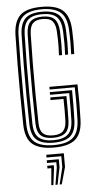

<svg xmlns="http://www.w3.org/2000/svg" viewBox="-66 -845 561 1107"><g transform="rotate(-5 215.0 -292.0)"><path d="M219.5 7.2Q136 7.2 96.1 -25.6Q56.2 -58.5 54.2 -138.8Q52.5 -229.8 51.8 -314.4Q51 -399 51.8 -483.4Q52.5 -567.8 54.5 -657.5Q56.5 -735 93.1 -771.1Q129.8 -807.2 219 -807.2Q303.5 -807.2 341.1 -773.1Q378.8 -739 382.5 -661.5Q384.2 -622 384.2 -590.5Q384.2 -559 382.5 -519.8H364.8Q366.2 -551.5 366.5 -585.1Q366.8 -618.8 364.8 -660.8Q361.5 -734.2 326 -763.8Q290.5 -793.2 219 -793.2Q143.2 -793.2 108.5 -762Q73.8 -730.8 72 -657Q70 -568.8 69.2 -481.9Q68.5 -395 69.4 -309.5Q70.2 -224 72 -139.2Q73.5 -66.5 109 -36.8Q144.5 -7 219.5 -7Q296.8 -7 331.1 -37.8Q365.5 -68.5 368 -139.2Q369 -169.2 369.4 -198.1Q369.8 -227 369.8 -258.8Q369.8 -290.5 368.8 -328.5H223.2V-343.8H386Q387.5 -282.2 387.4 -236.6Q387.2 -191 385.5 -138.8Q383 -60.8 344.5 -26.8Q306 7.2 219.5 7.2ZM219.5 -21Q153.2 -21 122.2 -48Q91.2 -75 89.5 -140.2Q87.8 -223 87 -306.9Q86.2 -390.8 86.9 -477.8Q87.5 -564.8 89.8 -657Q91.5 -719.5 120.2 -749.2Q149 -779 219 -779Q284.5 -779 314.4 -751.5Q344.2 -724 347.2 -660Q349 -620.5 349 -589.4Q349 -558.2 347.2 -519.8H329.5Q331.5 -557.2 331.5 -588.4Q331.5 -619.5 329.8 -658.5Q326.8 -716.5 300.8 -740.6Q274.8 -764.8 219 -764.8Q159 -764.8 133.9 -738.6Q108.8 -712.5 107.5 -656.5Q105.2 -567 104.5 -482Q103.8 -397 104.5 -312.6Q105.2 -228.2 107.2 -140Q108.8 -81.5 136.2 -58.4Q163.8 -35.2 219.5 -35.2Q277.2 -35.2 304.1 -59.4Q331 -83.5 332.8 -140.5Q333.8 -173.8 334.1 -208.9Q334.5 -244 334 -297.8H223.2V-313.2H351.8Q352 -270 351.9 -224.6Q351.8 -179.2 350.2 -140Q348.2 -75.5 317.4 -48.2Q286.5 -21 219.5 -21ZM219.5 -49.2Q171.5 -49.2 148.8 -69.9Q126 -90.5 124.8 -140.5Q123 -228.2 122.2 -312Q121.5 -395.8 122.2 -480.5Q123 -565.2 124.8 -655.8Q126 -707 148.2 -728.9Q170.5 -750.8 219 -750.8Q266.5 -750.8 288 -729.1Q309.5 -707.5 312 -657.5Q313.8 -619.8 313.8 -588.6Q313.8 -557.5 312 -519.8H294.2Q296 -550 296.2 -571.2Q296.5 -592.5 296 -612.1Q295.5 -631.8 294.2 -657Q292.5 -697.2 276.1 -717Q259.8 -736.8 219 -736.8Q179.8 -736.8 161.6 -718Q143.5 -699.2 142.5 -653.5Q140.5 -567.8 139.8 -482Q139 -396.2 139.9 -310.9Q140.8 -225.5 142.5 -141.2Q143.2 -98.8 161.8 -81Q180.2 -63.2 219.5 -63.2Q261.2 -63.2 279.1 -82.1Q297 -101 298.2 -142.2Q299.2 -169.5 299.1 -201Q299 -232.5 298.2 -267.2H223.2V-282.5H316.5Q317 -235.2 316.9 -200Q316.8 -164.8 316 -141.2Q314.5 -90.8 291.1 -70Q267.8 -49.2 219.5 -49.2ZM233.2 222.2 257 124.2V60.8H171.2V45H272.8V124.2L245.5 222.2ZM184.8 222.2 193.5 124.2H171.2V108.5H209.2V124.2L197 222.2ZM209 222.2 225.2 124.2V92.5H171.2V76.8H241V124.2L221.2 222.2Z"/></g></svg>

Font: Big Shoulders Inline Text Thin Medium
Style: Regular
Weight: 500
Version: Version 2.002